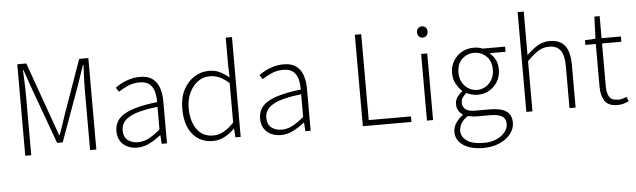

<svg xmlns="http://www.w3.org/2000/svg" viewBox="-55 -933 4564 1378"><g transform="rotate(-5 2227.5 -244.0)"><path d="M97 0V-659H162L300 -272Q313 -236 326 -199.5Q339 -163 352 -126H356Q370 -163 381.5 -199.5Q393 -236 406 -272L543 -659H609V0H564V-433Q564 -460 565 -491Q566 -522 567.5 -554Q569 -586 570 -613H566L515 -464L373 -72H333L190 -464L138 -613H134Q135 -586 136.5 -554Q138 -522 139 -491Q140 -460 140 -433V0Z M903 12Q865 12 833.5 -2.5Q802 -17 783 -46Q764 -75 764 -119Q764 -199 838.5 -241Q913 -283 1073 -301Q1074 -338 1065.5 -373Q1057 -408 1032.5 -430.5Q1008 -453 960 -453Q912 -453 872 -434.5Q832 -416 807 -399L787 -430Q804 -443 831 -457.5Q858 -472 892.5 -482Q927 -492 966 -492Q1023 -492 1056 -467Q1089 -442 1103.5 -400Q1118 -358 1118 -307V0H1080L1076 -62H1073Q1037 -33 993.5 -10.5Q950 12 903 12ZM911 -26Q952 -26 990.5 -46Q1029 -66 1073 -104V-267Q975 -256 917.5 -236.5Q860 -217 834.5 -188.5Q809 -160 809 -122Q809 -71 839.5 -48.5Q870 -26 911 -26Z M1448 12Q1358 12 1303.5 -53Q1249 -118 1249 -239Q1249 -317 1278.5 -373.5Q1308 -430 1356.5 -461Q1405 -492 1462 -492Q1506 -492 1538.5 -476.5Q1571 -461 1607 -433L1604 -521V-719H1649V0H1611L1607 -62H1604Q1575 -33 1535.5 -10.5Q1496 12 1448 12ZM1454 -27Q1494 -27 1530.5 -47.5Q1567 -68 1604 -107V-391Q1567 -425 1533.5 -439Q1500 -453 1465 -453Q1417 -453 1379 -425Q1341 -397 1318 -348.5Q1295 -300 1295 -239Q1295 -144 1336.5 -85.5Q1378 -27 1454 -27Z M1938 12Q1900 12 1868.5 -2.5Q1837 -17 1818 -46Q1799 -75 1799 -119Q1799 -199 1873.5 -241Q1948 -283 2108 -301Q2109 -338 2100.5 -373Q2092 -408 2067.5 -430.5Q2043 -453 1995 -453Q1947 -453 1907 -434.5Q1867 -416 1842 -399L1822 -430Q1839 -443 1866 -457.5Q1893 -472 1927.5 -482Q1962 -492 2001 -492Q2058 -492 2091 -467Q2124 -442 2138.5 -400Q2153 -358 2153 -307V0H2115L2111 -62H2108Q2072 -33 2028.5 -10.5Q1985 12 1938 12ZM1946 -26Q1987 -26 2025.5 -46Q2064 -66 2108 -104V-267Q2010 -256 1952.5 -236.5Q1895 -217 1869.5 -188.5Q1844 -160 1844 -122Q1844 -71 1874.5 -48.5Q1905 -26 1946 -26Z M2529 0V-659H2575V-40H2879V0Z M2991 0V-480H3035V0ZM3013 -596Q2997 -596 2986 -607.5Q2975 -619 2975 -637Q2975 -655 2986 -666Q2997 -677 3013 -677Q3030 -677 3040.5 -666Q3051 -655 3051 -637Q3051 -619 3040.5 -607.5Q3030 -596 3013 -596Z M3377 231Q3316 231 3272 214.5Q3228 198 3204 168.5Q3180 139 3180 98Q3180 66 3199 36Q3218 6 3251 -18V-22Q3233 -33 3221 -52Q3209 -71 3209 -99Q3209 -131 3227 -153.5Q3245 -176 3261 -187V-191Q3239 -211 3219.5 -245.5Q3200 -280 3200 -323Q3200 -372 3223 -410.5Q3246 -449 3284.5 -470.5Q3323 -492 3370 -492Q3390 -492 3406.5 -488.5Q3423 -485 3434 -480H3596V-443H3484V-439Q3506 -421 3521.5 -392Q3537 -363 3537 -322Q3537 -273 3514.5 -234.5Q3492 -196 3454.5 -174.5Q3417 -153 3370 -153Q3349 -153 3328 -158.5Q3307 -164 3290 -173Q3275 -161 3263 -144.5Q3251 -128 3251 -104Q3251 -78 3270.5 -59.5Q3290 -41 3343 -41H3446Q3527 -41 3565.5 -14.5Q3604 12 3604 69Q3604 110 3576 147Q3548 184 3497 207.5Q3446 231 3377 231ZM3370 -188Q3403 -188 3431 -205Q3459 -222 3476.5 -252.5Q3494 -283 3494 -323Q3494 -385 3457.5 -420Q3421 -455 3370 -455Q3319 -455 3282.5 -420Q3246 -385 3246 -323Q3246 -283 3263 -252.5Q3280 -222 3308.5 -205Q3337 -188 3370 -188ZM3382 195Q3436 195 3475.5 177.5Q3515 160 3537 132Q3559 104 3559 74Q3559 34 3530.5 17.5Q3502 1 3448 1H3345Q3338 1 3321 -1Q3304 -3 3286 -7Q3252 15 3237 41.5Q3222 68 3222 94Q3222 139 3264 167Q3306 195 3382 195Z M3707 0V-719H3751V-511V-405Q3788 -442 3828 -467Q3868 -492 3917 -492Q3992 -492 4027 -446.5Q4062 -401 4062 -308V0H4018V-302Q4018 -379 3992.5 -415.5Q3967 -452 3908 -452Q3866 -452 3831 -429.5Q3796 -407 3751 -362V0Z M4366 8Q4296 8 4271 -32Q4246 -72 4246 -136V-442H4171V-476L4247 -480L4253 -639H4291V-480H4430V-442H4291V-133Q4291 -87 4307 -58.5Q4323 -30 4372 -30Q4386 -30 4400.5 -33.5Q4415 -37 4432 -45L4446 -13Q4427 -3 4406 2.5Q4385 8 4366 8Z"/></g></svg>

Font: Mada Light
Style: Regular
Weight: 300
Designer: Khaled Hosny
Version: Version 1.5